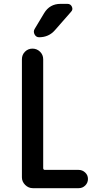

<svg xmlns="http://www.w3.org/2000/svg" viewBox="-20 -985 540 1005"><path d="M296.9 -964.8H333Q349.6 -964.8 356.4 -949.7Q363.3 -934.6 351.6 -922.9L267.6 -827.1Q235.4 -790 184.6 -790Q168.9 -790 161.1 -804.7Q153.3 -819.3 161.1 -833L210.9 -916Q240.2 -964.8 296.9 -964.8ZM152.3 0Q128.9 0 111.8 -17.1Q94.7 -34.2 94.7 -56.6V-674.8Q94.7 -698.2 110.8 -714.4Q127 -730.5 149.9 -730.5Q172.9 -730.5 189.5 -714.4Q206.1 -698.2 206.1 -674.8V-105.5Q206.1 -96.7 213.9 -95.7H391.6Q411.1 -95.7 425.8 -82Q440.4 -68.4 440.4 -48.3Q440.4 -28.3 426.3 -14.2Q412.1 0 391.6 0Z"/></svg>

Font: Rounded Mgen+ 2m medium
Style: Regular
Weight: 500
Designer: [Source Han Sans]
Ryoko NISHIZUKA  (kana & ideographs); Paul D. Hunt (Latin, Greek & Cyrillic); Wenlong ZHANG  (bopomofo
Version: Version 1.059.20150602